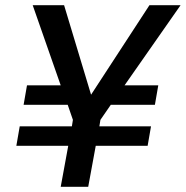

<svg xmlns="http://www.w3.org/2000/svg" viewBox="-20 -720 716 740"><path d="M43 -158 56 -233H257L261 -258L241 -316H71L84 -391H214L106 -700H227L331 -355L556 -700H676L460 -391H590L577 -316H407L367 -258L363 -233H562L549 -158H349L320 0H214L243 -158Z"/></svg>

Font: Ultramarine Medium
Style: Italic
Weight: 500
Italic angle: -10°
Designer: Colophon Foundry, Jonny Pinhorn
Foundry: Colophon Foundry
Version: Version 1.200; ttfautohint (v1.8.3)